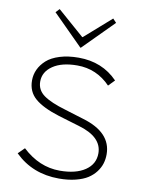

<svg xmlns="http://www.w3.org/2000/svg" viewBox="-96 -944 769 1021"><g transform="rotate(10 288.5 -433.0)"><path d="M522 -159.2Q522 -133.3 514.9 -109.9Q507.8 -86.4 491 -64Q474.1 -41.5 448.7 -25.1Q423.3 -8.8 383.5 1.2Q343.8 11.2 293.9 11.2Q150.9 11.2 55.2 -83L88.9 -116.2Q180.2 -30.8 291 -30.8Q377.4 -30.8 427.7 -64.7Q478 -98.6 478 -157.2Q478 -246.1 349.1 -283.2L296.9 -298.8Q245.1 -314.5 236.8 -316.9Q148.4 -344.2 105.7 -380.9Q63 -417.5 63 -478Q63 -509.3 75.9 -537.4Q88.9 -565.4 114.7 -588.9Q140.6 -612.3 185.1 -626.2Q229.5 -640.1 287.1 -640.1Q415 -640.1 498 -554.2L465.8 -521Q391.6 -598.1 287.1 -598.1Q203.6 -598.1 155.3 -565.2Q106.9 -532.2 106.9 -480Q106.9 -434.1 145.8 -406.2Q184.6 -378.4 265.1 -355Q267.1 -354.5 311.8 -340.6Q356.4 -326.7 365.2 -324.2Q522 -278.3 522 -159.2ZM431.2 -877 450.2 -856.9 288.1 -693.8 285.2 -694.8 123 -856.9 142.1 -877 286.1 -751 289.1 -752Z"/></g></svg>

Font: Sinkin Sans 200 X Light
Style: Regular
Weight: 200
Designer: Keith Bates
Foundry: K-Type
Version: Sinkin Sans (version 1.0)  by Keith Bates   •   © 2014   www